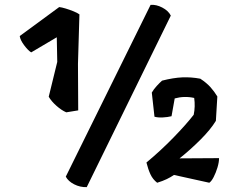

<svg xmlns="http://www.w3.org/2000/svg" viewBox="-20 -740 991 788"><path d="M598 -720Q621 -722 646 -709Q671 -696 681 -676L336 28Q309 29 284.5 16.5Q260 4 250 -15ZM301 -287 252 -279Q233 -287 212 -305.5Q191 -324 180 -343L215 -486L213 -587L108 -525Q95 -533 79 -554.5Q63 -576 61 -592L223 -711Q233 -710 249.5 -705Q266 -700 282 -693.5Q298 -687 306 -681L300 -478ZM717 -90 879 -91Q879 -74 872.5 -52.5Q866 -31 857 -13.5Q848 4 839 10L694 -22Q681 -13 664.5 -5Q648 3 625 10Q607 -4 597.5 -24.5Q588 -45 581 -73Q640 -122 692 -175.5Q744 -229 775 -269Q782 -303 777 -338Q737 -347 697 -336L684 -263Q668 -259 648 -258Q628 -257 614 -261L603 -360Q611 -374 623 -387Q635 -400 645 -409Q692 -421 728.5 -422.5Q765 -424 802 -417Q828 -400 844 -382Q860 -364 872 -344L866 -244Q844 -208 803 -167Q762 -126 717 -90Z"/></svg>

Font: Langar
Style: Regular
Weight: 400
Designer: Alessia Mazzarella
Foundry: Typeland
Version: Version 1.001; ttfautohint (v1.8.3)